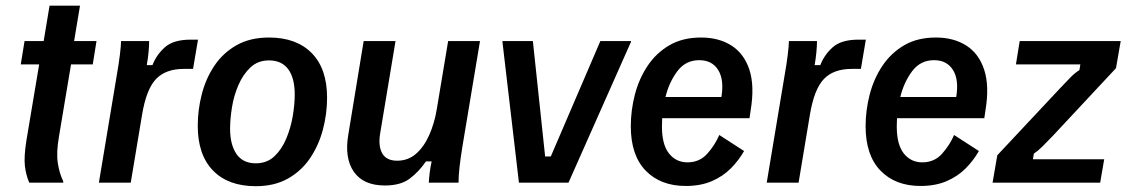

<svg xmlns="http://www.w3.org/2000/svg" viewBox="-20 -645 3982 678"><path d="M83.3 0Q71.7 -26.7 67.9 -59.2Q64.2 -91.7 73.3 -149.2L118.3 -417.5H53.3L66.7 -500H134.2L155 -625H262.5L241.7 -500H320.8L307.5 -417.5H230.8L188.3 -163.3Q178.3 -105.8 184.2 -68.8Q190 -31.7 203.3 -5V0Z M329.2 0 392.5 -380Q399.2 -417.5 403.3 -451.2Q407.5 -485 407.5 -500H506.7Q506.7 -483.3 504.6 -460.8Q502.5 -438.3 498.3 -415H518.3Q532.5 -451.7 562.5 -478.3Q592.5 -505 653.3 -505H679.2L661.7 -401.7H629.2Q565 -401.7 530.8 -365.8Q496.7 -330 481.7 -240L441.7 0Z M883.3 12.5Q785.8 12.5 732.1 -42.9Q678.3 -98.3 678.3 -200.8Q678.3 -256.7 692.5 -312.1Q706.7 -367.5 737.1 -412.9Q767.5 -458.3 815.4 -485.4Q863.3 -512.5 930 -512.5Q1026.7 -512.5 1080.8 -457.5Q1135 -402.5 1135 -300Q1135 -243.3 1120.4 -187.9Q1105.8 -132.5 1075.4 -87.1Q1045 -41.7 997.1 -14.6Q949.2 12.5 883.3 12.5ZM883.3 -68.3Q922.5 -68.3 948.8 -92.9Q975 -117.5 990.8 -155.4Q1006.7 -193.3 1013.8 -235Q1020.8 -276.7 1020.8 -310.8Q1020.8 -369.2 997.9 -400.4Q975 -431.7 930 -431.7Q890.8 -431.7 864.6 -407.1Q838.3 -382.5 822.1 -345Q805.8 -307.5 799.2 -266.2Q792.5 -225 792.5 -190.8Q792.5 -134.2 815 -101.3Q837.5 -68.3 883.3 -68.3Z M1339.2 10Q1263.3 10 1229.6 -38.3Q1195.8 -86.7 1210 -170L1264.2 -500H1376.7L1322.5 -174.2Q1315 -130 1329.6 -103.8Q1344.2 -77.5 1382.5 -77.5Q1420.8 -77.5 1448.8 -101.7Q1476.7 -125.8 1495.4 -167.5Q1514.2 -209.2 1522.5 -260L1562.5 -500H1675L1612.5 -125Q1606.7 -89.2 1602.9 -56.7Q1599.2 -24.2 1599.2 0H1494.2Q1495 -16.7 1497.5 -36.2Q1500 -55.8 1504.2 -75H1484.2Q1458.3 -37.5 1426.2 -13.8Q1394.2 10 1339.2 10Z M1812.5 0 1754.2 -497.5V-500H1861.7L1905 -92.5H1925L2100 -500H2208.3V-497.5L1987.5 0Z M2401.7 11.7Q2312.5 11.7 2260 -42.5Q2207.5 -96.7 2207.5 -199.2Q2207.5 -255.8 2222.1 -311.7Q2236.7 -367.5 2267.1 -412.9Q2297.5 -458.3 2344.2 -485.4Q2390.8 -512.5 2455.8 -512.5Q2518.3 -512.5 2562.9 -484.2Q2607.5 -455.8 2626.3 -398.8Q2645 -341.7 2630.8 -255.8L2626.7 -227.5H2318.3Q2317.5 -212.5 2317.5 -198.3Q2317.5 -134.2 2342.5 -102.9Q2367.5 -71.7 2407.5 -71.7Q2450 -71.7 2477.1 -101.7Q2504.2 -131.7 2520 -168.3L2607.5 -111.7Q2589.2 -79.2 2561.2 -50.8Q2533.3 -22.5 2493.8 -5.4Q2454.2 11.7 2401.7 11.7ZM2449.2 -432.5Q2400.8 -432.5 2371.7 -393.3Q2342.5 -354.2 2330 -302.5H2527.5Q2537.5 -364.2 2515.8 -398.3Q2494.2 -432.5 2449.2 -432.5Z M2687.5 0 2750.8 -380Q2757.5 -417.5 2761.7 -451.2Q2765.8 -485 2765.8 -500H2865Q2865 -483.3 2862.9 -460.8Q2860.8 -438.3 2856.7 -415H2876.7Q2890.8 -451.7 2920.8 -478.3Q2950.8 -505 3011.7 -505H3037.5L3020 -401.7H2987.5Q2923.3 -401.7 2889.2 -365.8Q2855 -330 2840 -240L2800 0Z M3230.8 11.7Q3141.7 11.7 3089.2 -42.5Q3036.7 -96.7 3036.7 -199.2Q3036.7 -255.8 3051.2 -311.7Q3065.8 -367.5 3096.2 -412.9Q3126.7 -458.3 3173.3 -485.4Q3220 -512.5 3285 -512.5Q3347.5 -512.5 3392.1 -484.2Q3436.7 -455.8 3455.4 -398.8Q3474.2 -341.7 3460 -255.8L3455.8 -227.5H3147.5Q3146.7 -212.5 3146.7 -198.3Q3146.7 -134.2 3171.7 -102.9Q3196.7 -71.7 3236.7 -71.7Q3279.2 -71.7 3306.2 -101.7Q3333.3 -131.7 3349.2 -168.3L3436.7 -111.7Q3418.3 -79.2 3390.4 -50.8Q3362.5 -22.5 3322.9 -5.4Q3283.3 11.7 3230.8 11.7ZM3278.3 -432.5Q3230 -432.5 3200.8 -393.3Q3171.7 -354.2 3159.2 -302.5H3356.7Q3366.7 -364.2 3345 -398.3Q3323.3 -432.5 3278.3 -432.5Z M3485 0 3501.7 -96.7 3724.2 -334.2Q3747.5 -359.2 3761.7 -373.3Q3775.8 -387.5 3791.7 -397.5L3795 -417.5H3567.5L3580.8 -500H3937.5L3920.8 -404.2L3698.3 -165.8Q3674.2 -140.8 3660 -126.7Q3645.8 -112.5 3630.8 -102.5L3627.5 -82.5H3879.2L3865 0Z"/></svg>

Font: Familjen Grotesk GF Medium
Style: Italic
Weight: 500
Designer: Anders Wikstroem, Jonas Baeckman, Matilda Gysing, Kristian Moeller
Foundry: Familjen STHML AB
Version: Version 2.000; Beta; Release 4; Build 6